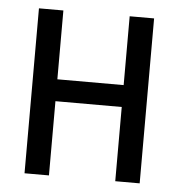

<svg xmlns="http://www.w3.org/2000/svg" viewBox="-43 -561 562 603"><g transform="rotate(5 237.5 -260.0)"><path d="M56 0V-520H133V-303H342V-520H419V0H342V-234H133V0Z"/></g></svg>

Font: Iosevka QP
Style: Regular
Weight: 400
Designer: Belleve Invis
Foundry: Belleve Invis
Version: Version 20.0.0; ttfautohint (v1.8.4)